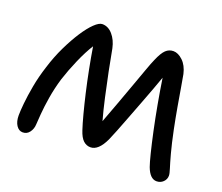

<svg xmlns="http://www.w3.org/2000/svg" viewBox="-119 -886 1237 1070"><g transform="rotate(20 500.0 -351.0)"><path d="M900 9Q861 9 838 -52Q830 -74 817 -126Q804 -178 789 -248Q774 -318 760 -395Q746 -472 735 -545Q724 -513 707 -467.5Q690 -422 670.5 -371Q651 -320 632 -270.5Q613 -221 597.5 -181.5Q582 -142 572 -120Q536 -43 489 -43Q465 -43 446.5 -60Q428 -77 415 -117Q404 -150 390 -203Q376 -256 361.5 -319Q347 -382 334 -448.5Q321 -515 311 -577Q282 -531 254 -466.5Q226 -402 207 -343Q189 -283 179.5 -225Q170 -167 166.5 -122.5Q163 -78 162 -59Q161 -33 146 -12.5Q131 8 106 8Q83 8 68 -14.5Q53 -37 53 -74Q53 -99 57.5 -145.5Q62 -192 73 -252.5Q84 -313 105 -378Q126 -446 155 -506Q184 -566 214 -612Q244 -658 271.5 -684.5Q299 -711 318 -711Q353 -711 379.5 -680.5Q406 -650 416 -603Q426 -547 440.5 -475.5Q455 -404 471 -332Q487 -260 503 -203Q524 -258 547 -321Q570 -384 592 -444.5Q614 -505 631 -552.5Q648 -600 658 -622Q678 -669 697 -687Q716 -705 742 -705Q770 -705 798 -678.5Q826 -652 837 -604Q842 -578 850 -530Q858 -482 868.5 -421.5Q879 -361 892 -297Q909 -215 923 -163.5Q937 -112 946 -84Q955 -56 955 -44Q955 -22 939 -6.5Q923 9 900 9Z"/></g></svg>

Font: Shantell Sans Normal
Style: Regular
Weight: 500
Designer: Stephen Nixon, Anya Danilova, Shantell Martin
Foundry: Arrow Type
Version: Version 1.009;[a7da0bfa3]